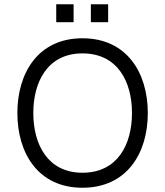

<svg xmlns="http://www.w3.org/2000/svg" viewBox="-20 -882 785 912"><path d="M247.1 -776.4H329.6V-861.8H247.1ZM411.6 -776.4H493.7V-861.8H411.6ZM371.6 9.8C582.5 9.8 682.1 -153.8 682.1 -345.2C682.1 -536.1 582.5 -700.2 371.6 -700.2C161.6 -700.2 62.5 -536.1 62.5 -345.2C62.5 -153.8 161.6 9.8 371.6 9.8ZM371.6 -61.5C205.6 -61.5 138.2 -197.3 138.2 -345.2C138.2 -492.7 205.6 -628.4 371.6 -628.4C539.6 -628.4 606.9 -492.7 606.9 -345.2C606.9 -197.3 539.6 -61.5 371.6 -61.5Z"/></svg>

Font: HK Grotesk
Style: Regular
Weight: 400
Designer: Alfredo Marco Pradil and Stefan Peev
Foundry: Hanken Design Co.
Version: Version 1.045;PS 001.045;hotconv 1.0.88;makeotf.lib2.5.64775